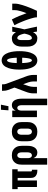

<svg xmlns="http://www.w3.org/2000/svg" viewBox="1494 -2292 1013 4040"><g transform="rotate(-90 2000.0 -271.5)"><path d="M431 8Q412 8 393 5.5Q374 3 356 -4Q338 -11 322.5 -22.5Q307 -34 296.5 -50.5Q286 -67 281.5 -85.5Q277 -104 277 -124V-406H223V0H86V-406H41V-520H459V-406H414V-124Q414 -116 419 -111Q424 -106 431 -106H449V8Z M556 215V-320Q556 -347 560 -374Q564 -401 575 -425.5Q586 -450 604.5 -470.5Q623 -491 646.5 -504.5Q670 -518 697 -523Q724 -528 751 -528Q778 -528 805.5 -523Q833 -518 857 -505Q881 -492 900 -471.5Q919 -451 931 -426.5Q943 -402 947.5 -374.5Q952 -347 952 -320V-200Q952 -176 950 -152.5Q948 -129 941.5 -106Q935 -83 923.5 -62Q912 -41 895 -24.5Q878 -8 855.5 0Q833 8 809 8Q790 8 771.5 3Q753 -2 737.5 -13.5Q722 -25 711 -41Q700 -57 693 -74V215ZM751 -106Q767 -106 781 -115Q795 -124 802.5 -138Q810 -152 812.5 -168Q815 -184 815 -200V-320Q815 -336 812.5 -352Q810 -368 802.5 -382Q795 -396 781 -405Q767 -414 751 -414Q741 -414 731 -410Q721 -406 714.5 -398Q708 -390 703.5 -380.5Q699 -371 696.5 -361Q694 -351 693.5 -340.5Q693 -330 693 -320V-200Q693 -190 693.5 -179.5Q694 -169 696.5 -159Q699 -149 703 -139.5Q707 -130 714 -122Q721 -114 731 -110Q741 -106 751 -106Z M1250 8Q1223 8 1195.5 3Q1168 -2 1143.5 -15Q1119 -28 1100 -48Q1081 -68 1069 -93Q1057 -118 1052.5 -145.5Q1048 -173 1048 -200V-320Q1048 -347 1052.5 -374.5Q1057 -402 1069 -427Q1081 -452 1100 -472Q1119 -492 1143.5 -505Q1168 -518 1195.5 -523Q1223 -528 1250 -528Q1277 -528 1304.5 -523Q1332 -518 1356.5 -505Q1381 -492 1400 -472Q1419 -452 1431 -427Q1443 -402 1447.5 -374.5Q1452 -347 1452 -320V-200Q1452 -173 1447.5 -145.5Q1443 -118 1431 -93Q1419 -68 1400 -48Q1381 -28 1356.5 -15Q1332 -2 1304.5 3Q1277 8 1250 8ZM1250 -106Q1266 -106 1280.5 -114.5Q1295 -123 1302.5 -137.5Q1310 -152 1312.5 -168Q1315 -184 1315 -200V-320Q1315 -336 1312.5 -352Q1310 -368 1302.5 -382.5Q1295 -397 1280.5 -405.5Q1266 -414 1250 -414Q1234 -414 1219.5 -405.5Q1205 -397 1197.5 -382.5Q1190 -368 1187.5 -352Q1185 -336 1185 -320V-200Q1185 -184 1187.5 -168Q1190 -152 1197.5 -137.5Q1205 -123 1219.5 -114.5Q1234 -106 1250 -106Z M1807 215V-320Q1807 -335 1805 -350.5Q1803 -366 1797 -380Q1791 -394 1778 -404Q1765 -414 1750 -414Q1735 -414 1722 -404Q1709 -394 1703 -380Q1697 -366 1695 -350.5Q1693 -335 1693 -320V0H1556V-520H1693V-446Q1700 -463 1711 -478.5Q1722 -494 1737 -505.5Q1752 -517 1770.5 -522.5Q1789 -528 1808 -528Q1831 -528 1853.5 -519.5Q1876 -511 1892 -494Q1908 -477 1918 -456Q1928 -435 1934 -412.5Q1940 -390 1942 -366.5Q1944 -343 1944 -320V215ZM1699 -600 1711 -758H1818L1786 -600Z M2056 0V-74Q2056 -114 2064.5 -154Q2073 -194 2088 -232L2178 -473L2127 -609Q2117 -637 2113 -667Q2109 -697 2109 -728V-735H2246V-728Q2246 -708 2247.5 -688Q2249 -668 2256 -649L2412 -232Q2427 -194 2435.5 -154Q2444 -114 2444 -74V0H2307V-74Q2307 -101 2301.5 -128.5Q2296 -156 2287 -183V-184Q2286 -186 2285.5 -188Q2285 -190 2284 -192L2248 -290L2217 -195Q2216 -193 2215.5 -191Q2215 -189 2214 -188V-187Q2213 -185 2212.5 -183Q2212 -181 2211 -179Q2203 -153 2198 -126.5Q2193 -100 2193 -74V0Z M2750 8Q2721 8 2693 -3.5Q2665 -15 2645 -36Q2625 -57 2611 -83Q2597 -109 2587.5 -136.5Q2578 -164 2572 -193Q2566 -222 2562.5 -251Q2559 -280 2557.5 -309Q2556 -338 2556 -368Q2556 -397 2557.5 -426Q2559 -455 2562.5 -484Q2566 -513 2572 -542Q2578 -571 2587.5 -598.5Q2597 -626 2611 -652Q2625 -678 2645 -699Q2665 -720 2693 -731.5Q2721 -743 2750 -743Q2779 -743 2807 -731.5Q2835 -720 2855 -699Q2875 -678 2889 -652Q2903 -626 2912.5 -598.5Q2922 -571 2928 -542Q2934 -513 2937.5 -484Q2941 -455 2942.5 -426Q2944 -397 2944 -368Q2944 -338 2942.5 -309Q2941 -280 2937.5 -251Q2934 -222 2928 -193Q2922 -164 2912.5 -136.5Q2903 -109 2889 -83Q2875 -57 2855 -36Q2835 -15 2807 -3.5Q2779 8 2750 8ZM2694 -425H2806Q2806 -436 2805.5 -447Q2805 -458 2804 -469Q2803 -480 2802 -491Q2801 -502 2800 -513Q2799 -524 2797 -535Q2795 -546 2793 -557Q2791 -568 2788 -579Q2785 -590 2780.5 -600Q2776 -610 2768.5 -619.5Q2761 -629 2750 -629Q2739 -629 2731.5 -619.5Q2724 -610 2719.5 -600Q2715 -590 2712 -579Q2709 -568 2707 -557Q2705 -546 2703 -535Q2701 -524 2700 -513Q2699 -502 2698 -491Q2697 -480 2696 -469Q2695 -458 2694.5 -447Q2694 -436 2694 -425ZM2750 -106Q2761 -106 2768.5 -115.5Q2776 -125 2780.5 -135Q2785 -145 2788 -156Q2791 -167 2793 -178Q2795 -189 2797 -200Q2799 -211 2800 -222Q2801 -233 2802 -244Q2803 -255 2804 -266Q2805 -277 2805.5 -288Q2806 -299 2806 -311H2694Q2694 -299 2694.5 -288Q2695 -277 2696 -266Q2697 -255 2698 -244Q2699 -233 2700 -222Q2701 -211 2703 -200Q2705 -189 2707 -178Q2709 -167 2712 -156Q2715 -145 2719.5 -135Q2724 -125 2731.5 -115.5Q2739 -106 2750 -106Z M3219 8Q3193 8 3167 2Q3141 -4 3119.5 -18Q3098 -32 3082 -53Q3066 -74 3056.5 -98Q3047 -122 3043.5 -148Q3040 -174 3040 -200V-320Q3040 -346 3043.5 -372Q3047 -398 3056.5 -422Q3066 -446 3082 -467Q3098 -488 3119.5 -502Q3141 -516 3167 -522Q3193 -528 3219 -528Q3239 -528 3258 -521.5Q3277 -515 3292.5 -503Q3308 -491 3320.5 -475Q3333 -459 3342 -442Q3345 -461 3348 -480.5Q3351 -500 3354 -520H3458Q3444 -456 3431 -391.5Q3418 -327 3403 -263Q3419 -198 3432.5 -132Q3446 -66 3460 0H3356Q3353 -21 3350 -41.5Q3347 -62 3344 -82Q3334 -64 3322 -47.5Q3310 -31 3294 -18.5Q3278 -6 3258.5 1Q3239 8 3219 8ZM3219 -106Q3231 -106 3242.5 -112Q3254 -118 3262 -127Q3270 -136 3276 -147Q3282 -158 3286.5 -169Q3291 -180 3295 -192Q3299 -204 3302 -215.5Q3305 -227 3308 -239Q3311 -251 3313 -263Q3311 -275 3308 -286.5Q3305 -298 3301.5 -309.5Q3298 -321 3294.5 -332Q3291 -343 3286 -354Q3281 -365 3275.5 -375.5Q3270 -386 3261.5 -394.5Q3253 -403 3242 -408.5Q3231 -414 3219 -414Q3210 -414 3202 -408Q3194 -402 3190 -393.5Q3186 -385 3183.5 -376Q3181 -367 3179.5 -357.5Q3178 -348 3177.5 -338.5Q3177 -329 3177 -320V-200Q3177 -191 3177.5 -181.5Q3178 -172 3179.5 -162.5Q3181 -153 3183.5 -144Q3186 -135 3190 -126.5Q3194 -118 3202 -112Q3210 -106 3219 -106Z M3656 0Q3656 -32 3648.5 -62.5Q3641 -93 3632 -123.5Q3623 -154 3613 -184Q3603 -214 3592 -243.5Q3581 -273 3569 -302Q3557 -331 3544.5 -360Q3532 -389 3518.5 -417.5Q3505 -446 3490 -474L3611 -528Q3651 -454 3683.5 -376.5Q3716 -299 3743 -219Q3755 -249 3765.5 -279.5Q3776 -310 3785 -341Q3794 -372 3800.5 -404Q3807 -436 3807 -468V-520H3944V-468Q3944 -427 3935 -386.5Q3926 -346 3914 -306.5Q3902 -267 3888 -228Q3874 -189 3858.5 -151Q3843 -113 3826.5 -75Q3810 -37 3793 0Z"/></g></svg>

Font: Iosevka Curly Heavy
Style: Regular
Weight: 900
Monospace: yes
Designer: Belleve Invis
Foundry: Belleve Invis
Version: Version 22.1.2; ttfautohint (v1.8.4)